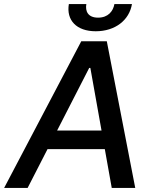

<svg xmlns="http://www.w3.org/2000/svg" viewBox="-41 -932 761 952"><path d="M95.9 0 194.6 -192.5H478.7L513.1 0H629.6L488.6 -727.3H361.9L-20.6 0ZM242.2 -284.8 401.3 -595.2H407L462.4 -284.8ZM300.4 -911.9C286.9 -832 338.1 -777 433.6 -777C530.2 -777 600.1 -832 613.3 -911.9H526.3C519.9 -876.1 495 -844.5 445.3 -844.5C394.9 -844.5 381 -876.4 387.1 -911.9Z"/></svg>

Font: Magic Ui Pro Medium
Style: Italic
Weight: 500
Italic angle: -9.39999°
Designer: Stefan Endress, Andreas Faust
Version: Version 1.000;FEAKit 1.0